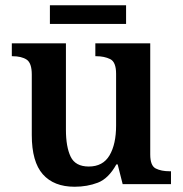

<svg xmlns="http://www.w3.org/2000/svg" viewBox="-20 -701 695 731"><path d="M264 10Q185 10 143 -37.5Q101 -85 101 -187V-417Q101 -461 81.5 -474Q62 -487 27 -487H25V-536H231V-207Q231 -142 249 -104.5Q267 -67 318 -67Q372 -67 397 -109.5Q422 -152 422 -223V-420Q422 -465 399.5 -476Q377 -487 346 -487H343V-536H552V-113Q552 -70 573 -59.5Q594 -49 625 -49H631V0H447L428 -75H423Q393 -21 352.5 -5.5Q312 10 264 10ZM170 -610V-681H460V-610Z"/></svg>

Font: Noto Serif Toto SemiBold
Style: Regular
Weight: 600
Designer: Monotype Design Team
Foundry: Monotype Imaging Inc.
Version: Version 2.001; ttfautohint (v1.8.4.7-5d5b)